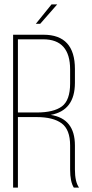

<svg xmlns="http://www.w3.org/2000/svg" viewBox="-20 -859 420 879"><path d="M216 -839H242L164 -750H144ZM40 -700H179Q323 -700 323 -543V-480Q323 -353 212 -333Q323 -316 323 -193V-83Q323 -26 342 0H318Q301 -27 301 -83V-193Q301 -266 262 -294.5Q223 -323 148 -323H62V0H40ZM62 -344H148Q226 -344 263.5 -372Q301 -400 301 -477V-541Q301 -679 178 -679H62Z"/></svg>

Font: Bebas Neue Light
Style: Regular
Weight: 300
Designer: Ryoichi Tsunekawa
Foundry: Ryoichi Tsunekawa
Version: Version 1.003;PS 001.003;hotconv 1.0.70;makeotf.lib2.5.58329